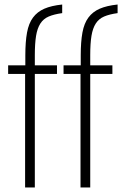

<svg xmlns="http://www.w3.org/2000/svg" viewBox="-20 -829 540 849"><path d="M91 -502H16V-540H92V-584Q92 -644 99.5 -685Q107 -726 126 -751.5Q145 -777 176 -790.5Q207 -804 255 -809V-771Q219 -766 195.5 -756Q172 -746 158.5 -725Q145 -704 139.5 -670.5Q134 -637 134 -585V-540H232V-502H134V0H91ZM336 -502H261V-540H337V-584Q337 -644 344.5 -685Q352 -726 371 -751.5Q390 -777 421 -790.5Q452 -804 500 -809V-771Q464 -766 440.5 -756Q417 -746 403.5 -725Q390 -704 384.5 -670.5Q379 -637 379 -585V-540H477V-502H379V0H336Z"/></svg>

Font: Encode Sans Compressed
Style: ExtraLight
Weight: 200
Designer: Pablo Impallari, Andres Torresi
Foundry: Pablo Impallari, Andres Torresi
Version: Version 1.000; ttfautohint (v1.00) -l 8 -r 50 -G 200 -x 14 -